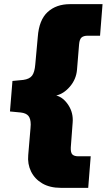

<svg xmlns="http://www.w3.org/2000/svg" viewBox="-20 -725 514 925"><path d="M251 -265Q285 -256 309.5 -218.5Q334 -181 330 -134L321 -14Q320 11 329 19.5Q338 28 358 28H417L405 180H273Q220 180 183.5 158.5Q147 137 129.5 101Q112 65 116 22L127 -108L128 -125Q128 -153 117 -166.5Q106 -180 80 -183L28 -188L40 -335L92 -340Q122 -344 134.5 -360.5Q147 -377 150 -415L162 -547Q168 -629 209.5 -667Q251 -705 317 -705H474L462 -553H403Q383 -553 373 -544.5Q363 -536 361 -511L351 -389Q347 -343 317 -308Q287 -273 251 -265Z"/></svg>

Font: Nunito Sans Heavy Heavy
Style: Italic
Weight: 400
Italic angle: -4.541°
Designer: Vernon Adams
Foundry: Vernon Adams
Version: Version 2.002